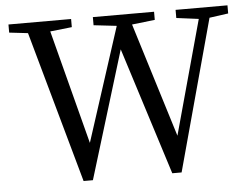

<svg xmlns="http://www.w3.org/2000/svg" viewBox="-49 -731 1039 800"><g transform="rotate(-5 470.0 -331.5)"><path d="M713 -636V-670H930V-636L851 -625L679 7H640L471 -526L308 7H269L92 -627L14 -636V-670H276V-636L185 -626L309 -149L463 -625L367 -636V-670H623V-636L527 -625L675 -147L806 -624Z"/></g></svg>

Font: Source Serif 4 Subhead
Style: Regular
Weight: 400
Designer: Frank Grießhammer
Foundry: Adobe Systems Incorporated
Version: Version 4.004;hotconv 1.0.117;makeotfexe 2.5.65602